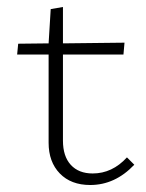

<svg xmlns="http://www.w3.org/2000/svg" viewBox="-20 -522 418 549"><path d="M343 -72 364 -51Q309 7 238 7Q183 7 151 -26Q119 -59 119 -114V-366H29L32 -397L119 -398L125 -496L160 -502V-398L336 -400L333 -366H160V-120Q160 -75 182.5 -50.5Q205 -26 245 -26Q301 -26 343 -72Z"/></svg>

Font: EauTest Light
Style: Regular
Weight: 300
Designer: Christian Thalmann (Catharsis Fonts)
Version: Version 0.001;PS 000.001;hotconv 1.0.88;makeotf.lib2.5.64775